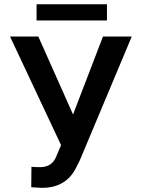

<svg xmlns="http://www.w3.org/2000/svg" viewBox="-20 -885 670 915"><path d="M27.8 0ZM328.1 -339.4 470.7 -710.9H607.9L360.4 -121.1L337.9 -76.7Q289.1 10.3 179.7 10.3L128.9 7.3L129.9 -90.3Q141.6 -88.4 171.4 -88.4Q224.1 -88.4 245.6 -133.3L271 -193.4L27.8 -710.9H162.6ZM489.7 -787.6H154.3V-864.7H489.7Z"/></svg>

Font: Roboto Medium
Style: Regular
Weight: 500
Designer: Google
Version: Version 2.134; 2016; ttfautohint (v1.6)